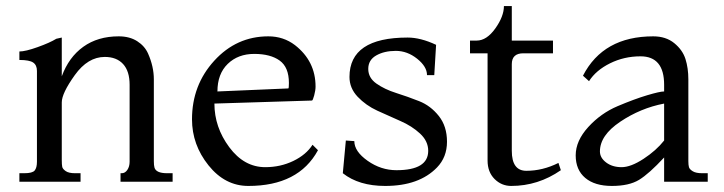

<svg xmlns="http://www.w3.org/2000/svg" viewBox="-20 -600 2391 634"><path d="M550 0H378V-28H382Q393 -28 400.5 -39Q408 -50 408 -66V-320Q408 -365 386.5 -388.5Q365 -412 326 -412Q270 -412 227 -352Q184 -292 184 -262V-72Q184 -56 185.5 -49Q187 -42 197 -35Q207 -28 228 -28H246V0H44V-28H60Q87 -28 94.5 -37Q102 -46 102 -66V-366Q102 -385 89.5 -393.5Q77 -402 44 -402V-430Q64 -430 104.5 -444.5Q145 -459 166 -472L184 -476V-348Q207 -411 255 -445.5Q303 -480 372 -480Q408 -480 433 -464Q458 -448 469 -423Q488 -380 488 -338V-68Q488 -54 490 -47Q495 -28 532 -28H550Z M1012 -122 1030 -104Q966 14 800 14Q723 14 668.5 -54Q614 -122 614 -206Q614 -319 687.5 -399.5Q761 -480 866 -480Q916 -480 954 -451Q1022 -398 1022 -314Q1022 -302 1017.5 -285Q1013 -268 1010 -268L688 -258Q688 -180 737 -114Q786 -48 856 -48Q906 -48 948.5 -68.5Q991 -89 1012 -122ZM698 -298 932 -308Q934 -308 934 -326Q934 -378 903.5 -400Q873 -422 819.5 -422Q766 -422 732 -389Q698 -356 698 -298Z M1112 -28 1122 -136 1150 -134Q1150 -100 1194 -69Q1238 -38 1289 -38Q1394 -38 1394 -102Q1394 -134 1367 -159Q1340 -184 1302 -200.5Q1264 -217 1226 -234.5Q1188 -252 1161 -280.5Q1134 -309 1134 -346Q1134 -476 1326 -476Q1369 -476 1420 -452L1414 -352H1390Q1390 -380 1357.5 -406Q1325 -432 1287 -432Q1249 -432 1222.5 -417Q1196 -402 1196 -372.5Q1196 -343 1223 -324Q1250 -305 1288 -293Q1326 -281 1364 -266Q1402 -251 1429 -217Q1456 -183 1456 -132Q1456 -81 1423 -47Q1364 14 1252 14Q1165 14 1112 -28Z M1824 -62 1832 -38Q1757 14 1668 14Q1636 14 1613 -9Q1590 -32 1590 -70V-424H1532V-466H1554Q1587 -466 1615.5 -506Q1644 -546 1644 -580H1670V-466H1806V-424H1708Q1670 -424 1670 -388V-102Q1670 -36 1718 -36Q1772 -36 1824 -62Z M2317 0H2173V-80Q2123 -26 2090 -6Q2057 14 2000.5 14Q1944 14 1912.5 -12.5Q1881 -39 1881 -87Q1881 -135 1922.5 -180.5Q1964 -226 2019.5 -249.5Q2075 -273 2117 -285.5Q2159 -298 2173 -298V-320Q2173 -414 2095 -414Q2041 -414 1994.5 -391Q1948 -368 1925 -332L1905 -350Q1972 -480 2137 -480Q2179 -480 2206.5 -457.5Q2234 -435 2243.5 -405Q2253 -375 2253 -338V-68Q2253 -55 2255 -48Q2257 -41 2267.5 -34.5Q2278 -28 2299 -28H2317ZM2173 -136V-258Q2095 -243 2028 -198Q1961 -153 1961 -100Q1961 -79 1981.5 -63.5Q2002 -48 2032.5 -48Q2063 -48 2105 -75.5Q2147 -103 2173 -136Z"/></svg>

Font: Montaga
Style: Regular
Weight: 400
Designer: Alejandra Rodriguez
Foundry: Alejandra Rodriguez
Version: Version 1.001